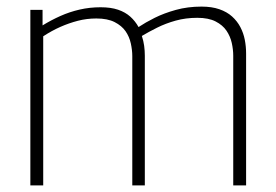

<svg xmlns="http://www.w3.org/2000/svg" viewBox="-20 -562 838 582"><path d="M72 0V-532H109V-485Q135 -501 163 -513.5Q191 -526 221.5 -533Q252 -540 285 -540Q316 -540 338 -532.5Q360 -525 375 -511.5Q390 -498 400 -480Q421 -494 449 -508Q477 -522 513 -532Q549 -542 591 -542Q622 -542 645 -534Q668 -526 683.5 -512Q699 -498 708.5 -480Q718 -462 722 -441.5Q726 -421 726 -400V0H687V-393Q687 -412 682.5 -432Q678 -452 666.5 -469Q655 -486 633.5 -497Q612 -508 578 -508Q543 -508 512.5 -499.5Q482 -491 456 -478Q430 -465 410 -453Q415 -438 417 -423Q419 -408 419 -393V0H381V-392Q381 -410 376.5 -430.5Q372 -451 360.5 -467.5Q349 -484 327.5 -495Q306 -506 272 -506Q243 -506 216 -499Q189 -492 163 -480.5Q137 -469 111 -452V0Z"/></svg>

Font: Georama ExtraCondensed Thin ExtraLight
Style: Regular
Weight: 250
Version: Version 1.001